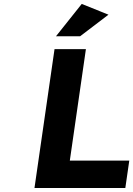

<svg xmlns="http://www.w3.org/2000/svg" viewBox="-20 -948 672 968"><path d="M153.8 0 254.9 -700.2H413.1L332 -138.2H631.8L611.8 0ZM262.2 -765.1 392.1 -928.2 526.9 -874 383.8 -765.1Z"/></svg>

Font: Trueno SemiBold
Style: Italic
Weight: 600
Designer: Julieta Ulanovsky
Foundry: Julieta Ulanovsky
Version: Version 3.001b | FøM Fix